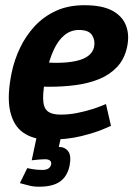

<svg xmlns="http://www.w3.org/2000/svg" viewBox="-20 -528 518 737"><path d="M386.7 -128.7 406 -45Q406 -45 376 -32Q346 -19 291.8 -5.5Q237.7 8 165 8L212.3 -88Q244.7 -88 275.5 -94.2Q306.3 -100.3 331.7 -108.3Q357 -116.3 371.8 -122.5Q386.7 -128.7 386.7 -128.7ZM25 -250H158.3Q145 -185.3 145.5 -150Q146 -114.7 162.5 -101.3Q179 -88 212.3 -88L165 8Q109 8 70.5 -18Q32 -44 19 -101Q6 -158 25 -250ZM304 -508Q372.3 -508 411.2 -487Q450 -466 463.8 -429.5Q477.7 -393 467.7 -347Q457.7 -301 429.5 -271Q401.3 -241 360.8 -224.5Q320.3 -208 271.7 -201.5Q223 -195 171 -195L94 -196L166.3 -287.7Q207 -285.7 237.8 -288.7Q268.7 -291.7 290.2 -299Q311.7 -306.3 324.5 -318.5Q337.3 -330.7 341 -347Q346.3 -372.3 333.7 -392.7Q321 -413 283.3 -413Q251.7 -413 227.3 -393Q203 -373 186.2 -336.5Q169.3 -300 158.3 -250H25Q35 -298 56.8 -344Q78.7 -390 112.7 -427Q146.7 -464 194.2 -486Q241.7 -508 304 -508ZM152.3 83.3Q145.3 83.3 131 84.3Q116.7 85.3 101.7 87.3L120.3 0H213.7L205.7 36Q229.3 36 242 53Q254.7 70 246.7 110Q237.7 150 209.8 169.3Q182 188.7 130 188.7Q107 188.7 89.8 183.8Q72.7 179 56.3 175L84.7 117.3Q97.7 120.3 112 122.3Q126.3 124.3 143.3 124.3Q171.3 124.3 176.3 103.3Q179.3 83.3 152.3 83.3Z"/></svg>

Font: Epunda Sans Light
Style: Italic
Weight: 300
Italic angle: -12.0243°
Designer: Simon Atzbach
Foundry: typofactur
Version: Version 2.204